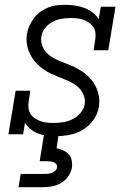

<svg xmlns="http://www.w3.org/2000/svg" viewBox="-20 -558 540 798"><path d="M211 8Q192 8 173 5.5Q154 3 137.5 -3.5Q121 -10 107 -21.5Q93 -33 84 -48L76 0H15L45 -181H106L99 -136Q97 -122 98.5 -108.5Q100 -95 107 -84Q114 -73 125 -66Q136 -59 148.5 -54.5Q161 -50 174.5 -48.5Q188 -47 202 -47Q222 -47 242 -50Q262 -53 280.5 -62Q299 -71 313.5 -87.5Q328 -104 332 -124Q335 -142 329 -159Q323 -176 312 -188.5Q301 -201 286 -210Q271 -219 255 -225.5Q239 -232 223 -238.5Q207 -245 191.5 -252Q176 -259 162 -269Q148 -279 136 -290.5Q124 -302 114.5 -316.5Q105 -331 99 -347Q93 -363 91 -381Q89 -399 92 -417Q95 -435 102.5 -451.5Q110 -468 121.5 -483Q133 -498 148 -509Q163 -520 180.5 -527Q198 -534 215.5 -536Q233 -538 251 -538Q271 -538 291.5 -535Q312 -532 330.5 -525Q349 -518 364.5 -506.5Q380 -495 390 -478L399 -530H460L430 -349H369L376 -394Q378 -408 376.5 -421.5Q375 -435 368 -445.5Q361 -456 350.5 -463.5Q340 -471 327.5 -475.5Q315 -480 301.5 -481.5Q288 -483 274 -483Q255 -483 236 -480Q217 -477 199 -467.5Q181 -458 168 -442Q155 -426 152 -407Q149 -388 154.5 -371.5Q160 -355 171 -342Q182 -329 196.5 -320.5Q211 -312 227 -305Q243 -298 259.5 -292Q276 -286 291 -278.5Q306 -271 320.5 -261.5Q335 -252 347 -240.5Q359 -229 368.5 -214.5Q378 -200 384 -184.5Q390 -169 392 -151Q394 -133 391 -115Q387 -86 368.5 -60Q350 -34 324 -18.5Q298 -3 269 2.5Q240 8 211 8ZM57 220 66 165H166Q174 165 181.5 164Q189 163 196.5 160Q204 157 210 151.5Q216 146 217 138Q219 131 214.5 125Q210 119 203.5 116.5Q197 114 190 113Q183 112 175 112H145L163 0H224L215 58Q229 61 242.5 67Q256 73 265.5 83Q275 93 278 108Q281 123 279 138Q276 157 264 174.5Q252 192 234 202.5Q216 213 196.5 216.5Q177 220 157 220Z"/></svg>

Font: Iosevka Slab Light Oblique
Style: Regular
Weight: 300
Italic angle: -9°
Monospace: yes
Designer: Belleve Invis
Foundry: Belleve Invis
Version: Version 11.1.1; ttfautohint (v1.8.3)